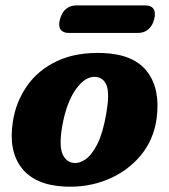

<svg xmlns="http://www.w3.org/2000/svg" viewBox="-20 -675 624 708"><path d="M359.5 -479.5Q473.5 -475 522.8 -410.8Q572 -346.5 557.5 -237.5Q546.5 -158.5 498 -100.8Q449.5 -43 376.5 -13Q303.5 17 219 13Q109.5 8 60 -55.5Q10.5 -119 27.5 -227Q38.5 -298.5 79 -357.2Q119.5 -416 189.8 -449.5Q260 -483 359.5 -479.5ZM252.5 -74Q273 -72 295.8 -87.8Q318.5 -103.5 338.8 -143.2Q359 -183 371.5 -254Q384.5 -327 373.8 -357.8Q363 -388.5 333 -391.5Q294.5 -395 259 -344.8Q223.5 -294.5 208.5 -204Q197.5 -136 210.8 -106.5Q224 -77 252.5 -74ZM201 -603.5Q207.5 -629 223.5 -642Q239.5 -655 260.5 -655H516.5Q537.5 -655 546.2 -641.8Q555 -628.5 548.5 -604Q542 -579 526.2 -566.2Q510.5 -553.5 489 -553.5H233.5Q212 -553.5 203.2 -566.5Q194.5 -579.5 201 -603.5Z"/></svg>

Font: Fraunces 9pt SuperSoft
Style: Bold Italic
Weight: 700
Italic angle: -16°
Version: Version 1.000;[b76b70a41]